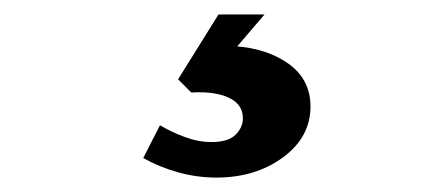

<svg xmlns="http://www.w3.org/2000/svg" viewBox="-20 -31 626 269"><path d="M283.2 217.8Q255.9 217.8 229.5 210.4Q203.1 203.1 180.7 190.4L204.1 144.5Q220.7 154.3 239.3 161.1Q257.8 168 276.4 168Q299.8 168 310.1 157.7Q320.3 147.5 320.3 134.8Q320.3 115.2 300.8 106Q281.2 96.7 248 98.6L229.5 80.1L286.1 -10.7H350.6L293 56.6L293.9 33.2Q345.7 33.2 380.4 55.7Q415 78.1 415 118.2Q415 161.1 376.5 189.5Q337.9 217.8 283.2 217.8Z"/></svg>

Font: Crimson Pro Black
Style: Regular
Weight: 900
Designer: Jacques Le Bailly
Foundry: Baron von Fonthausen
Version: Version 1.003